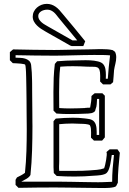

<svg xmlns="http://www.w3.org/2000/svg" viewBox="-20 -952 665 988"><path d="M340.8 -717.8Q336.9 -720.2 326.9 -725.8Q316.9 -731.4 304 -738.8Q291 -746.1 276.9 -754.2Q262.7 -762.2 249.8 -769.5Q236.8 -776.9 226.8 -782.5Q216.8 -788.1 212.9 -790.5Q202.1 -796.4 190.9 -804Q179.7 -811.5 170.2 -820.8Q160.6 -830.1 154.5 -841.6Q148.4 -853 148.4 -866.7Q148.4 -880.4 154.3 -892.3Q160.2 -904.3 170.2 -913.1Q180.2 -921.9 193.1 -927Q206.1 -932.1 220.7 -932.1Q233.9 -932.1 245.1 -928.2Q256.3 -924.3 266.4 -917.2Q276.4 -910.2 285.4 -900.4Q294.4 -890.6 303.7 -878.9Q333 -843.8 361.8 -809.3Q390.6 -774.9 418.5 -739.7Q416 -733.4 413.6 -727.3Q411.1 -721.2 408.7 -714.8H349.6ZM351.1 -744.1H377.4Q375 -747.6 367.4 -756.6Q359.9 -765.6 350.3 -777.3Q340.8 -789.1 329.8 -802.2Q318.8 -815.4 309.1 -827.1Q299.3 -838.9 292 -847.9Q284.7 -856.9 281.7 -860.4Q275.9 -867.2 270.3 -874.8Q264.6 -882.3 257.6 -888.4Q250.5 -894.5 242.2 -898.4Q233.9 -902.3 223.1 -902.3Q214.8 -902.3 206.5 -900.1Q198.2 -897.9 191.7 -893.8Q185.1 -889.6 180.9 -883.5Q176.8 -877.4 176.8 -869.1Q176.8 -859.4 181.9 -851.3Q187 -843.3 194.6 -836.7Q202.1 -830.1 211.2 -825Q220.2 -819.8 227.5 -815.4Q259.8 -796.9 291.5 -779.1Q323.2 -761.2 355.5 -742.7ZM60.1 -0.5V-26.9Q62 -29.8 63.7 -33Q65.4 -36.1 67.4 -39.1Q78.1 -44.4 88.4 -49.8Q98.6 -55.2 108.4 -62.5Q114.3 -118.7 116 -174.8Q117.7 -231 117.7 -287.1Q117.7 -296.4 117.4 -319.8Q117.2 -343.3 116.9 -373.5Q116.7 -403.8 116.5 -437.3Q116.2 -470.7 115.7 -500.5Q115.2 -530.3 114.7 -552.2Q114.3 -574.2 113.8 -582Q113.3 -589.8 112.8 -597.4Q112.3 -605 111.3 -612.8Q110.8 -615.2 109.6 -618.2Q108.4 -621.1 108.4 -623.5Q108.9 -623.5 109.9 -620.6Q110.8 -617.7 111.3 -616.7Q111.3 -620.1 104.2 -621.8Q97.2 -623.5 87.2 -624.5Q77.1 -625.5 65.9 -626Q54.7 -626.5 45.9 -627L30.8 -642.1V-683.6Q34.7 -687.5 38.8 -690.7Q43 -693.8 47.4 -697.8Q100.6 -696.8 153.3 -695.8Q206.1 -694.8 259.3 -694.8Q265.1 -694.8 281.5 -695.1Q297.9 -695.3 319.6 -695.8Q341.3 -696.3 366 -696.8Q390.6 -697.3 412.4 -697.5Q434.1 -697.8 450.7 -698.2Q467.3 -698.7 473.1 -698.7Q481 -699.2 488.5 -699.2Q496.1 -699.2 504.4 -699.2Q518.6 -699.2 532.7 -698.2Q546.9 -697.3 560.5 -693.8Q563 -691.4 565.9 -689.7Q568.8 -688 571.8 -685.5Q578.1 -673.3 578.1 -657.7Q578.1 -641.1 573.7 -623.8Q569.3 -606.4 566.9 -590.8Q565.9 -575.2 564.7 -560.1Q563.5 -544.9 562 -529.3Q558.6 -526.4 555.4 -523.4Q552.2 -520.5 548.3 -517.6H510.3L495.1 -532.7Q495.1 -537.6 495.4 -545.2Q495.6 -552.7 495.6 -561Q495.6 -582.5 491.9 -592.3Q488.3 -602.1 480.2 -605.5Q472.2 -608.9 460 -608.4Q447.8 -607.9 430.2 -608.9Q411.6 -609.9 392.6 -610.6Q373.5 -611.3 355 -611.3Q338.9 -611.3 322.5 -610.8Q306.2 -610.4 290 -608.9Q286.1 -576.2 285.2 -543.5Q284.2 -510.7 284.2 -478Q284.2 -457.5 284.4 -437Q284.7 -416.5 284.7 -396Q298.8 -395 312.7 -394.5Q326.7 -394 340.8 -394Q362.8 -394 384 -394.8Q405.3 -395.5 427.2 -396.5H421.9Q419.4 -396.5 417.7 -396.2Q416 -396 415.5 -396Q422.4 -397.9 429.7 -397.5Q437 -397 443.8 -398.4Q446.8 -413.6 448.7 -428Q450.7 -442.4 450.7 -458Q454.6 -461.9 458.7 -465.1Q462.9 -468.3 467.3 -472.2H506.8Q512.7 -465.3 519.5 -459.5V-245.1Q515.6 -240.7 512.5 -236.6Q509.3 -232.4 505.4 -228.5H463.4L448.2 -243.7Q448.2 -249.5 448.5 -256.3Q448.7 -263.2 448.7 -270Q448.7 -279.8 447.8 -289.6Q446.8 -299.3 442.9 -307.1Q439.9 -310.1 433.8 -311.5Q427.7 -313 420.9 -313.7Q414.1 -314.5 407.2 -314.7Q400.4 -314.9 396.5 -314.9Q374.5 -316.4 352.1 -316.4Q335.9 -316.4 316.9 -315.4Q297.9 -314.5 284.7 -313V-122.6Q284.7 -115.2 284.4 -109.1Q284.2 -103 283.9 -97.7Q283.7 -92.3 283.9 -86.2Q284.2 -80.1 284.7 -72.8Q289.6 -72.8 299.8 -72.8Q310.1 -72.8 322 -72.8Q334 -72.8 345.9 -72.8Q357.9 -72.8 366.2 -72.8Q385.3 -72.8 404.3 -73.2Q423.3 -73.7 442.4 -75.2Q460.4 -76.7 479.2 -78.1Q498 -79.6 515.6 -85.9Q518.1 -91.3 521 -103.5Q523.9 -115.7 526.1 -128.9Q528.3 -142.1 529.3 -153.8Q530.3 -165.5 527.8 -169.4Q531.7 -173.3 535.9 -176.5Q540 -179.7 544.4 -183.6H584.5Q587.4 -179.2 590.6 -174.8Q593.8 -170.4 596.7 -166Q592.8 -127.4 589.6 -89.1Q586.4 -50.8 586.4 -11.7Q581.5 -1 578.4 4.2Q575.2 9.3 565.9 11.2Q554.7 13.7 542.7 14.6Q530.8 15.6 518.1 15.6Q513.7 15.6 495.1 15.4Q476.6 15.1 450.2 14.9Q423.8 14.6 393.6 14.2Q363.3 13.7 335.7 13.4Q308.1 13.2 286.6 12.9Q265.1 12.7 256.8 12.7Q210.9 12.7 166 13.2Q121.1 13.7 75.2 14.6ZM292 -17.1Q297.9 -17.1 312.7 -16.8Q327.6 -16.6 346.9 -16.4Q366.2 -16.1 387.9 -15.6Q409.7 -15.1 429.4 -14.9Q449.2 -14.6 464.4 -14.4Q479.5 -14.2 486.3 -14.2Q494.1 -14.2 508.1 -14.6Q522 -15.1 534.4 -15.6Q546.9 -16.1 554.4 -16.4Q562 -16.6 557.1 -15.6Q557.1 -50.8 559.8 -85.2Q562.5 -119.6 566.4 -154.3H555.2Q553.7 -145.5 552 -133.1Q550.3 -120.6 547.6 -107.4Q544.9 -94.2 540.8 -82.3Q536.6 -70.3 529.8 -63Q525.4 -58.1 516.6 -55.2Q507.8 -52.2 498 -50.8Q488.3 -49.3 479 -48.8Q469.7 -48.3 463.4 -47.9Q413.6 -43.5 363.3 -43.5Q317.4 -43.5 272 -46.4L256.8 -61.5Q255.4 -76.7 255.4 -91.6Q255.4 -106.4 255.4 -121.1V-328.1Q258.3 -332 261.2 -335.2Q264.2 -338.4 267.1 -341.8Q289.1 -343.8 310.8 -345Q332.5 -346.2 354.5 -346.2Q369.6 -346.2 384.5 -345.5Q399.4 -344.7 414.6 -342.8Q421.4 -341.8 428.2 -341.1Q435.1 -340.3 441.7 -338.9Q448.2 -337.4 454.3 -334.2Q460.4 -331.1 464.8 -325.7Q470.2 -319.3 472.9 -310.8Q475.6 -302.2 476.6 -293Q477.5 -283.7 477.5 -274.4Q477.5 -265.1 477.5 -257.8H490.2V-442.9H479.5Q478.5 -429.7 477.8 -416.3Q477.1 -402.8 471.7 -390.1Q471.2 -381.3 465.3 -376.7Q459.5 -372.1 451.7 -370.1Q443.8 -368.2 435.3 -367.7Q426.8 -367.2 420.9 -367.2Q400.4 -366.2 380.4 -365.7Q360.4 -365.2 339.8 -365.2Q322.8 -365.2 305.2 -365.7Q287.6 -366.2 270.5 -367.7L255.4 -382.8Q255.4 -406.7 255.1 -430.7Q254.9 -454.6 254.9 -479Q254.9 -515.6 256.3 -551.5Q257.8 -587.4 262.2 -623Q265.1 -627 268.1 -630.1Q271 -633.3 273.9 -636.7Q297.4 -638.7 320.6 -639.9Q343.8 -641.1 367.2 -641.1Q378.4 -641.1 399.4 -641.8Q420.4 -642.6 442.6 -641.6Q464.8 -640.6 484.1 -636Q503.4 -631.3 511.7 -621.1Q520 -610.8 522.5 -596.2Q524.9 -581.5 524.9 -566.9Q524.9 -561.5 524.7 -556.6Q524.4 -551.8 524.4 -546.9H534.7Q537.1 -578.6 539.6 -606.4Q542 -634.3 546.4 -667Q533.7 -668.5 512 -668.9Q490.2 -669.4 463.9 -669.2Q437.5 -668.9 408.4 -668.5Q379.4 -668 352.1 -667.2Q324.7 -666.5 301 -666Q277.3 -665.5 261.2 -665.5Q210.9 -665.5 160.6 -666.3Q110.4 -667 60.1 -668V-655.3Q71.8 -654.8 84.7 -654.3Q97.7 -653.8 109.1 -650.4Q120.6 -647 129.2 -639.6Q137.7 -632.3 140.1 -618.2Q142.1 -597.7 143.6 -578.9Q145 -560.1 145 -538.6Q145 -536.6 145.3 -519.3Q145.5 -502 145.5 -476.8Q145.5 -451.7 146 -422.4Q146.5 -393.1 146.5 -367.7Q146.5 -342.3 146.7 -324.2Q147 -306.2 147 -303.2Q147 -239.7 145 -177.2Q143.1 -114.7 136.7 -51.8Q131.3 -41 116.7 -32.2Q102.1 -23.4 89.4 -17.1Z"/></svg>

Font: XB Kayhan Pook
Style: Regular
Weight: 700
Designer: Behnam
Foundry: Irmug
Version: Version 7.300 2009